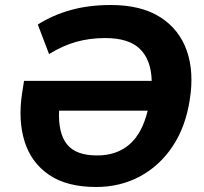

<svg xmlns="http://www.w3.org/2000/svg" viewBox="-20 -736 815 767"><path d="M364 11Q247 11 176 -37.5Q105 -86 78.5 -170Q52 -254 68 -362L76 -413H586Q584 -496 539.5 -540Q495 -584 400 -584Q339 -584 285 -569Q231 -554 176 -520L131 -638Q191 -676 263 -696Q335 -716 423 -716Q544 -716 620 -667.5Q696 -619 726 -534Q756 -449 738 -337Q721 -228 669 -150.5Q617 -73 538.5 -31Q460 11 364 11ZM368 -115Q446 -115 497 -159Q548 -203 570 -294H216Q212 -204 247.5 -159.5Q283 -115 368 -115Z"/></svg>

Font: Mulish ExtraBold
Style: Italic
Weight: 800
Italic angle: -9°
Designer: Vernon Adams
Foundry: Vernon Adams
Version: Version 3.603; ttfautohint (v1.8.3)